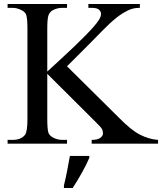

<svg xmlns="http://www.w3.org/2000/svg" viewBox="-20 -717 809 958"><path d="M314.4 -386.2 571.3 -131.8Q634.4 -67.2 679.2 -44.6Q724.1 -22.1 768.7 -19V0H437.4V-19Q466.7 -19 480.3 -29Q493.8 -39 493.8 -51.3Q493.8 -64.1 488.5 -73.6Q483.1 -83.1 456.4 -109.2L215.9 -348.7V-123.1Q215.9 -70.3 222.1 -53.3Q227.2 -41 243.6 -31.3Q266.2 -19 290.3 -19H314.4V0H17.9V-19H42.1Q85.6 -19 105.1 -44.6Q116.9 -61.5 116.9 -123.1V-573.8Q116.9 -626.7 110.3 -644.1Q105.1 -656.9 89.7 -665.1Q66.2 -677.9 42.1 -677.9H17.9V-696.9H314.4V-677.9H290.3Q266.2 -677.9 243.6 -666.2Q228.7 -657.9 222.3 -641.8Q215.9 -625.6 215.9 -573.8V-360Q226.2 -370.3 286.2 -424.6Q438.5 -565.1 470.3 -612.8Q484.1 -632.3 484.1 -648.2Q484.1 -659.5 473.8 -668.7Q463.6 -677.9 437.4 -677.9H421V-696.9H677.9V-677.9Q654.9 -677.9 636.2 -672.1Q617.4 -666.2 590.8 -649.7Q564.1 -633.3 525.1 -597.4Q513.3 -587.2 421 -492.8ZM299 208.2Q307.2 174.9 314.9 135.9Q322.6 96.9 328.7 61H425.6V70.8Q419 86.7 409.2 106.2Q399.5 125.6 387.9 146.2Q376.4 166.7 364.6 186.2Q352.8 205.6 342.6 221H299Z"/></svg>

Font: MM Jasmine
Style: Regular
Weight: 400
Designer: Khon Soe Zaw Thu
Version: Version 1.00 July 11, 2016, initial release